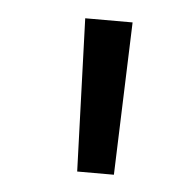

<svg xmlns="http://www.w3.org/2000/svg" viewBox="-32 -762 328 323"><g transform="rotate(5 131.5 -600.0)"><path d="M100 -729H180L171 -471H109Z"/></g></svg>

Font: Noto Sans Oriya ExtCond
Style: Regular
Weight: 400
Width: 2
Designer: Amélie Bonet and Sol Matas
Foundry: Google LLC
Version: Version 2.006; ttfautohint (v1.8.4.7-5d5b)